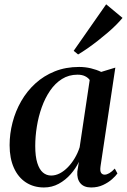

<svg xmlns="http://www.w3.org/2000/svg" viewBox="-20 -838 574 869"><path d="M435 -85.5Q432 -64 437.5 -55.8Q443 -47.5 453.5 -47.5Q463 -47.5 474.8 -54.2Q486.5 -61 499.5 -75L511.5 -53Q504 -42 487.2 -27Q470.5 -12 446.5 -0.8Q422.5 10.5 392.5 10.5Q359.5 10.5 343.5 -9Q327.5 -28.5 330 -61.5L337 -105.5Q323.5 -76.5 300 -49.8Q276.5 -23 245.8 -6.2Q215 10.5 179 10.5Q132.5 10.5 97.2 -12.5Q62 -35.5 42.8 -78.5Q23.5 -121.5 23.5 -181Q23.5 -232.5 36.8 -283.8Q50 -335 76 -380.2Q102 -425.5 140 -460.2Q178 -495 227.8 -515Q277.5 -535 338 -535Q365.5 -535 391.5 -528.8Q417.5 -522.5 438 -512.5L502 -532ZM386 -476Q378.5 -486.5 364.8 -493.2Q351 -500 331 -500Q291.5 -500 260.5 -480.5Q229.5 -461 206.8 -427.8Q184 -394.5 169 -352.5Q154 -310.5 146.8 -265.2Q139.5 -220 139.5 -177.5Q139.5 -130 148.8 -100.5Q158 -71 174.2 -57.2Q190.5 -43.5 211.5 -43.5Q231.5 -43.5 250.8 -53.5Q270 -63.5 287.2 -81.2Q304.5 -99 318.2 -122Q332 -145 340.5 -171.5ZM313.5 -608 460.5 -818.5 534.5 -757Q523.5 -743.5 506.2 -726Q489 -708.5 467.2 -690Q445.5 -671.5 422.2 -653.2Q399 -635 376 -619Q353 -603 333.5 -591.5Z"/></svg>

Font: Merriweather 96pt Medium
Style: Italic
Weight: 500
Italic angle: -7.8°
Version: Version 2.101